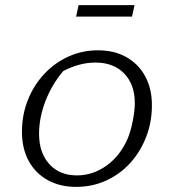

<svg xmlns="http://www.w3.org/2000/svg" viewBox="-20 -725 674 752"><path d="M278 7Q215 7 167 -19.5Q119 -46 92.5 -94.5Q66 -143 66 -209Q66 -275 89 -333Q112 -391 153 -435Q194 -479 248 -503.5Q302 -528 364 -528Q427 -528 474.5 -501.5Q522 -475 548.5 -426.5Q575 -378 575 -313Q575 -246 552 -187.5Q529 -129 489 -85.5Q449 -42 395 -17.5Q341 7 278 7ZM281 -38Q344 -38 397.5 -76.5Q451 -115 480 -182Q492 -211 500 -251.5Q508 -292 508 -321Q508 -394 466.5 -437Q425 -480 354 -480Q292 -480 228 -447Q183 -394 158 -329Q133 -264 133 -201Q133 -127 173 -82.5Q213 -38 281 -38ZM278 -660 288 -705H507L497 -660Z"/></svg>

Font: Piazzolla SC Light
Style: Italic
Weight: 300
Italic angle: -11.3°
Designer: Juan Pablo del Peral
Foundry: Huerta Tipografica
Version: Version 1.330